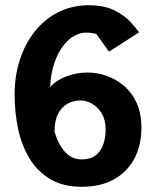

<svg xmlns="http://www.w3.org/2000/svg" viewBox="-20 -712 594 736"><path d="M294 4Q221 4 171.5 -26Q122 -56 92 -106.5Q62 -157 49 -220Q36 -283 36 -350Q36 -421 56 -482.5Q76 -544 113 -591Q150 -638 202 -664.5Q254 -691 317 -692Q379 -692 418 -672.5Q457 -653 479.5 -628.5Q502 -604 513 -588L398 -514L349 -582Q342 -584 332.5 -585.5Q323 -587 309 -587Q287 -587 264.5 -574.5Q242 -562 222 -536Q202 -510 188.5 -471Q175 -432 172 -378Q195 -404 234 -419Q273 -434 316 -434Q352 -434 388 -421.5Q424 -409 454.5 -383.5Q485 -358 503.5 -318Q522 -278 522 -222Q522 -154 494.5 -103Q467 -52 416 -24Q365 4 294 4ZM292 -101Q326 -101 346 -116Q366 -131 375.5 -157.5Q385 -184 385 -216Q385 -252 370 -277Q355 -302 332.5 -314.5Q310 -327 288 -327Q262 -327 239 -314.5Q216 -302 202.5 -275.5Q189 -249 189 -207Q198 -177 212 -153Q226 -129 246 -115Q266 -101 292 -101Z"/></svg>

Font: Kreon
Style: Bold
Weight: 700
Designer: Julia Petretta
Foundry: Julia Petretta and Eli Heuer
Version: Version 2.002